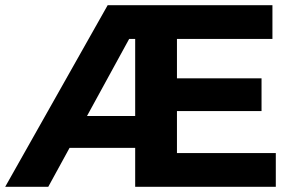

<svg xmlns="http://www.w3.org/2000/svg" viewBox="-29 -720 1129 740"><path d="M-9 0 386 -700H547V-570H408L506 -638L157 0ZM197 -150 200 -273H547V-150ZM641 -418H979V-292H641ZM653 -130H1034V0H492V-700H1021V-570H653Z"/></svg>

Font: MOST Montserrat
Style: Bold
Weight: 700
Designer: Julieta Ulanovsky
Foundry: Julieta Ulanovsky
Version: Version 8.000;March 11, 2024;FontCreator 15.0.0.2926 64-bit